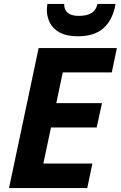

<svg xmlns="http://www.w3.org/2000/svg" viewBox="-20 -959 616 979"><path d="M26 0 177 -714H576L550 -590H300L267 -433H500L473 -309H240L201 -125H451L425 0ZM377 -774Q319 -774 284 -793.5Q249 -813 234 -843.5Q219 -874 219 -907Q219 -926 222 -939H307Q307 -878 382 -878Q420 -878 444.5 -891.5Q469 -905 477 -939H569Q556 -860 509.5 -817Q463 -774 377 -774Z"/></svg>

Font: Noto IKEA Latin
Style: Bold Italic
Weight: 700
Italic angle: -12°
Designer: Monotype Design Team
Foundry: Monotype Imaging Inc.
Version: Version 1.0